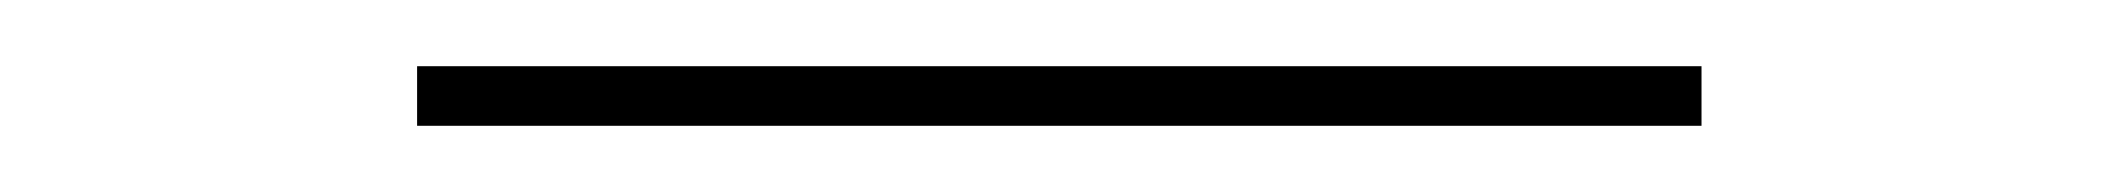

<svg xmlns="http://www.w3.org/2000/svg" viewBox="-20 -369 640 58"><path d="M106 -331V-349H494V-331Z"/></svg>

Font: Iosevka Curly Slab ThEx
Style: Regular
Weight: 100
Width: 7
Monospace: yes
Designer: Belleve Invis
Foundry: Belleve Invis
Version: Version 11.1.0; ttfautohint (v1.8.3)